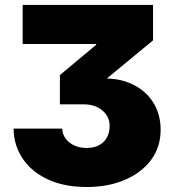

<svg xmlns="http://www.w3.org/2000/svg" viewBox="-20 -561 703 778"><path d="M331.5 196.8Q239.7 196.8 173.6 165.8Q107.4 134.8 71.5 81.1Q35.6 27.3 35.2 -40H231.9Q232.9 -17.1 246.1 0.7Q259.3 18.6 281.5 28.6Q303.7 38.6 331.5 38.6Q359.9 38.6 380.6 27.8Q401.4 17.1 412.8 -3.2Q424.3 -23.4 424.3 -50.8Q424.3 -75.7 411.1 -95.5Q397.9 -115.2 374.5 -126.7Q351.1 -138.2 320.3 -138.2H222.7V-256.8L369.6 -379.4V-382.8H71.8V-541H600.1V-397.5L353.5 -193.8V-238.8Q437 -251 499.5 -226.8Q562 -202.6 596.4 -152.6Q630.9 -102.5 630.9 -35.6Q630.9 35.6 591.8 87.6Q552.7 139.6 485.1 168.2Q417.5 196.8 331.5 196.8Z"/></svg>

Font: Inter 17pt Black
Style: Regular
Weight: 900
Version: Version 4.001;git-66647c0bb